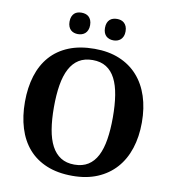

<svg xmlns="http://www.w3.org/2000/svg" viewBox="-98 -999 982 1094"><g transform="rotate(10 393.5 -452.5)"><path d="M731.9 -357.9Q731.9 -275.4 709.7 -207.5Q687.5 -139.6 644.3 -91.3Q601.1 -43 538.3 -16.6Q475.6 9.8 394 9.8Q308.6 9.8 244.9 -16.6Q181.2 -43 139.2 -91.3Q97.2 -139.6 76.2 -207.8Q55.2 -275.9 55.2 -358.9Q55.2 -441.9 76.2 -509.5Q97.2 -577.1 139.4 -625Q181.6 -672.9 245.4 -699Q309.1 -725.1 395 -725.1Q476.1 -725.1 538.8 -699Q601.6 -672.9 644.5 -624.8Q687.5 -576.7 709.7 -509Q731.9 -441.4 731.9 -357.9ZM223.1 -357.9Q223.1 -286.1 232.4 -230Q241.7 -173.8 262.2 -135Q282.7 -96.2 315.2 -75.7Q347.7 -55.2 394 -55.2Q440.9 -55.2 473.4 -75.7Q505.9 -96.2 525.9 -135Q545.9 -173.8 554.9 -230Q564 -286.1 564 -357.9Q564 -429.7 554.9 -485.8Q545.9 -542 525.9 -580.8Q505.9 -619.6 473.6 -639.9Q441.4 -660.2 395 -660.2Q348.1 -660.2 315.4 -639.9Q282.7 -619.6 262.2 -580.8Q241.7 -542 232.4 -485.8Q223.1 -429.7 223.1 -357.9ZM226.1 -853Q226.1 -870.1 231 -882.1Q235.8 -894 243.9 -901.4Q252 -908.7 262.7 -911.9Q273.4 -915 285.2 -915Q296.9 -915 307.6 -911.9Q318.4 -908.7 326.7 -901.4Q335 -894 340.1 -882.1Q345.2 -870.1 345.2 -853Q345.2 -836.4 340.1 -824.5Q335 -812.5 326.7 -805.2Q318.4 -797.9 307.6 -794.4Q296.9 -791 285.2 -791Q273.4 -791 262.7 -794.4Q252 -797.9 243.9 -805.2Q235.8 -812.5 231 -824.5Q226.1 -836.4 226.1 -853ZM431.2 -853Q431.2 -870.1 436 -882.1Q440.9 -894 449.2 -901.4Q457.5 -908.7 468.3 -911.9Q479 -915 491.2 -915Q502.4 -915 512.9 -911.9Q523.4 -908.7 531.7 -901.4Q540 -894 545.2 -882.1Q550.3 -870.1 550.3 -853Q550.3 -836.4 545.2 -824.5Q540 -812.5 531.7 -805.2Q523.4 -797.9 512.9 -794.4Q502.4 -791 491.2 -791Q479 -791 468.3 -794.4Q457.5 -797.9 449.2 -805.2Q440.9 -812.5 436 -824.5Q431.2 -836.4 431.2 -853Z"/></g></svg>

Font: Sahl Naskh
Style: Bold
Weight: 700
Designer: Pascal Zoghbi
Version: Version 1.001